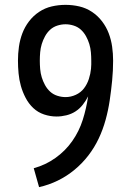

<svg xmlns="http://www.w3.org/2000/svg" viewBox="-20 -763 540 791"><path d="M141 8 119 -70Q167 -83 208 -112Q249 -141 277.5 -181.5Q306 -222 321 -269.5Q336 -317 343 -366Q334 -348 321 -331.5Q308 -315 291 -304Q274 -293 253.5 -288Q233 -283 213 -283Q187 -283 161.5 -291.5Q136 -300 117 -318Q98 -336 85.5 -360Q73 -384 66 -409Q59 -434 56.5 -460.5Q54 -487 54 -513Q54 -542 58 -570.5Q62 -599 72 -625.5Q82 -652 99.5 -675Q117 -698 141 -714Q165 -730 193 -736.5Q221 -743 250 -743Q279 -743 307 -736.5Q335 -730 359 -714Q383 -698 400.5 -675Q418 -652 428 -625.5Q438 -599 442 -570.5Q446 -542 446 -513Q446 -472 442 -431Q438 -390 432 -349.5Q426 -309 415 -269Q404 -229 386.5 -192Q369 -155 344 -122.5Q319 -90 287 -63.5Q255 -37 218 -19Q181 -1 141 8ZM250 -363Q272 -363 292.5 -372.5Q313 -382 326 -399Q339 -416 346 -437.5Q353 -459 355 -480Q356 -489 356 -497Q356 -505 356 -513Q356 -530 354.5 -547.5Q353 -565 348 -581.5Q343 -598 334.5 -613.5Q326 -629 313.5 -640.5Q301 -652 284 -657.5Q267 -663 250 -663Q233 -663 216 -657.5Q199 -652 186.5 -640.5Q174 -629 165.5 -613.5Q157 -598 152 -581.5Q147 -565 145.5 -547.5Q144 -530 144 -513Q144 -496 145.5 -478.5Q147 -461 152 -444.5Q157 -428 165.5 -412.5Q174 -397 186.5 -385.5Q199 -374 216 -368.5Q233 -363 250 -363Z"/></svg>

Font: Iosevka Term Curly Medium
Style: Regular
Weight: 500
Designer: Belleve Invis
Foundry: Belleve Invis
Version: Version 32.3.0